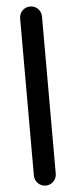

<svg xmlns="http://www.w3.org/2000/svg" viewBox="-62 -810 402 1012"><g transform="rotate(-5 138.5 -304.0)"><path d="M138.2 169.9C169.9 169.9 195.8 144 195.8 111.8V-720.2C195.8 -752 169.9 -777.8 138.2 -777.8C106 -777.8 80.1 -752 80.1 -720.2V111.8C80.1 144 106 169.9 138.2 169.9Z"/></g></svg>

Font: Jellee Bold
Style: Regular
Weight: 700
Designer: Alfredo Marco Pradil
Foundry: Hanken Design Co.
Version: Version 1.223;hotconv 1.0.109;makeotfexe 2.5.65596